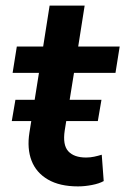

<svg xmlns="http://www.w3.org/2000/svg" viewBox="-20 -655 447 685"><path d="M258 10Q193 10 151 -14.5Q109 -39 92.5 -82Q76 -125 85 -182L119 -395H25L40 -489H134L157 -635H282L259 -489H407L392 -395H244L211 -190Q203 -138 223.5 -115.5Q244 -93 287 -93Q302 -93 316 -96Q330 -99 343 -103L350 -9Q334 0 308 5Q282 10 258 10ZM22 -223 35 -299H342L329 -223Z"/></svg>

Font: Nunito Sans 12pt ExtraLight 12pt
Style: Bold Italic
Weight: 700
Italic angle: -9°
Version: Version 3.101;gftools[0.9.27]